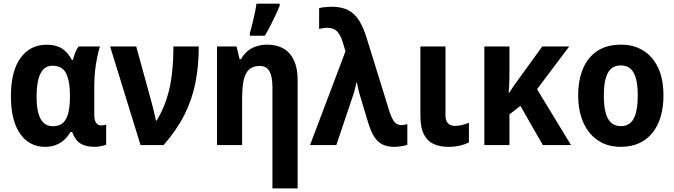

<svg xmlns="http://www.w3.org/2000/svg" viewBox="-20 -804 3737 1064"><path d="M273.4 -104.5Q306.6 -104.5 327.4 -121.8Q348.1 -139.2 357.7 -174.8Q367.2 -210.4 367.7 -265.6V-272Q367.7 -356.4 345.9 -398.2Q324.2 -439.9 271 -439.9Q226.1 -439.9 204.3 -396.2Q182.6 -352.5 182.6 -270Q182.6 -187 204.8 -145.8Q227.1 -104.5 273.4 -104.5ZM229 9.8Q142.6 9.8 91.6 -62.7Q40.5 -135.3 40.5 -271Q40.5 -409.7 93.8 -482.9Q147 -556.2 238.8 -556.2Q290 -556.2 323.2 -535.2Q356.4 -514.2 377.9 -472.2H384.3Q389.2 -492.7 397.2 -512.7Q405.3 -532.7 415.5 -546.4H533.7Q525.9 -521.5 518.6 -486.3Q511.2 -451.2 506.8 -410.9Q502.4 -370.6 502.4 -329.6V-169.4Q502.4 -137.2 512.9 -123Q523.4 -108.9 540 -108.9Q547.9 -108.9 555.9 -110.4Q564 -111.8 568.4 -113.8V-2.4Q564 0.5 552.7 3.2Q541.5 5.9 528.8 7.8Q516.1 9.8 506.8 9.8Q455.1 9.8 425.5 -8.8Q396 -27.3 379.9 -72.8H370.6Q356.4 -47.9 336.2 -29.3Q315.9 -10.7 289.3 -0.5Q262.7 9.8 229 9.8Z M590.3 -546.4H734.9L820.3 -235.8Q824.2 -219.7 828.9 -201.7Q833.5 -183.6 837.6 -166.3Q841.8 -148.9 844.2 -135.7H848.1Q881.8 -190.9 902.3 -252.9Q922.9 -314.9 931.9 -387.7Q940.9 -460.4 940.9 -546.4H1081.5Q1081.5 -439 1063.2 -346.2Q1044.9 -253.4 1002.4 -168.7Q960 -84 886.7 0H758.8Z M1460.4 -556.6Q1512.7 -556.6 1550.5 -535.2Q1588.4 -513.7 1608.9 -469.7Q1629.4 -425.8 1629.4 -358.9V240.2H1489.7V-321.8Q1489.7 -379.9 1473.1 -409.2Q1456.5 -438.5 1419.4 -438.5Q1382.8 -438.5 1361.3 -419.7Q1339.8 -400.9 1330.8 -361.3Q1321.8 -321.8 1321.8 -260.3V0H1182.6V-546.4H1291L1307.6 -476.6H1315.9Q1331.1 -503.9 1352.8 -521.5Q1374.5 -539.1 1402.1 -547.9Q1429.7 -556.6 1460.4 -556.6ZM1364.7 -606V-620.6Q1369.1 -634.8 1374.5 -656.2Q1379.9 -677.7 1385.5 -701.7Q1391.1 -725.6 1395.3 -747.3Q1399.4 -769 1401.4 -783.7H1529.8V-771.5Q1519.5 -746.6 1506.6 -719Q1493.7 -691.4 1479 -662.8Q1464.4 -634.3 1447.8 -606Z M1698.2 0 1894.5 -519.5 1877.9 -575.2Q1864.3 -614.7 1845.9 -632.3Q1827.6 -649.9 1792.5 -649.9Q1780.3 -649.9 1769 -647.9Q1757.8 -646 1748.5 -643.6V-758.8Q1757.8 -761.7 1769.5 -763.2Q1781.2 -764.6 1794.4 -765.6Q1807.6 -766.6 1818.8 -766.6Q1872.6 -766.6 1908.9 -748Q1945.3 -729.5 1970 -690.2Q1994.6 -650.9 2013.2 -589.4L2137.2 -189Q2147.5 -157.2 2157.5 -140.4Q2167.5 -123.5 2179 -117.2Q2190.4 -110.8 2204.1 -110.8Q2212.4 -110.8 2220.9 -112.3Q2229.5 -113.8 2237.3 -116.2V-1.5Q2229.5 1.5 2217 4.2Q2204.6 6.8 2191.2 8.3Q2177.7 9.8 2166 9.8Q2125 9.8 2097.7 -4.6Q2070.3 -19 2052.2 -48.6Q2034.2 -78.1 2020.5 -123.5L1982.4 -249.5Q1978.5 -262.2 1974.9 -274.9Q1971.2 -287.6 1968 -299.8Q1964.8 -312 1962.4 -323.5Q1960 -335 1958 -345.7H1954.6Q1950.7 -323.7 1944.3 -301Q1938 -278.3 1931.2 -259.8L1843.8 0Z M2448.7 -546.4V-165Q2448.7 -135.3 2462.6 -120.8Q2476.6 -106.4 2501 -106.4Q2521 -106.4 2540.3 -111.3Q2559.6 -116.2 2578.6 -123.5V-15.1Q2556.6 -3.4 2527.6 3.2Q2498.5 9.8 2464.8 9.8Q2417 9.8 2382.1 -6.6Q2347.2 -22.9 2328.4 -61Q2309.6 -99.1 2309.6 -164.1V-546.4Z M3134.3 -546.4 2956.1 -309.6 3144.5 0H2988.3L2863.8 -217.3L2803.2 -169.9V0H2664.1V-546.4H2803.2V-416Q2803.2 -383.3 2802.5 -352.1Q2801.8 -320.8 2798.8 -290H2801.8Q2814.9 -310.5 2828.1 -329.8Q2841.3 -349.1 2854.5 -366.2L2984.9 -546.4Z M3656.7 -274.4Q3656.7 -211.9 3641.8 -159.9Q3627 -107.9 3597.2 -69.8Q3567.4 -31.7 3522.9 -11Q3478.5 9.8 3419.4 9.8Q3363.8 9.8 3320.3 -10.7Q3276.9 -31.2 3246.3 -69.1Q3215.8 -106.9 3200 -159.2Q3184.1 -211.4 3184.1 -274.4Q3184.1 -361.3 3211.2 -424.6Q3238.3 -487.8 3291 -522.2Q3343.8 -556.6 3421.9 -556.6Q3491.7 -556.6 3544.7 -523.9Q3597.7 -491.2 3627.2 -428.5Q3656.7 -365.7 3656.7 -274.4ZM3326.2 -273.4Q3326.2 -218.3 3335.9 -180.7Q3345.7 -143.1 3366.7 -124Q3387.7 -105 3420.9 -105Q3454.1 -105 3474.6 -124Q3495.1 -143.1 3504.6 -180.9Q3514.2 -218.8 3514.2 -274.4Q3514.2 -330.6 3504.6 -367.4Q3495.1 -404.3 3474.4 -422.9Q3453.6 -441.4 3420.4 -441.4Q3370.6 -441.4 3348.4 -399.9Q3326.2 -358.4 3326.2 -273.4Z"/></svg>

Font: Open Sans SemiCondensed
Style: Bold
Weight: 700
Width: 4
Designer: Monotype Design Team
Foundry: Monotype Imaging Inc.
Version: Version 3.003